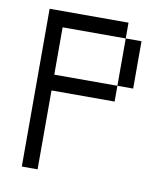

<svg xmlns="http://www.w3.org/2000/svg" viewBox="-74 -687 647 749"><g transform="rotate(10 250.0 -312.5)"><path d="M62.5 -625Q62.5 -625 62.5 0H125V-312.5H375V-375H125V-562.5H375V-375H437.5V-562.5H375V-625Z"/></g></svg>

Font: Unifont
Style: Regular
Weight: 500
Version: Version 15.1.04